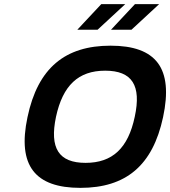

<svg xmlns="http://www.w3.org/2000/svg" viewBox="-20 -900 823 929"><path d="M369 9C150 9 63 -98 113 -333C163 -572 296 -679 515 -679C735 -679 820 -571 769 -333C719 -99 589 9 369 9ZM251 -335C219 -183 264 -112 394 -112C524 -112 600 -183 632 -335C665 -487 619 -558 489 -558C359 -558 284 -487 251 -335ZM354 -756H452L586 -880H470ZM517 -756H616L750 -880H633Z"/></svg>

Font: LT Wave Text Bold Italic
Style: Regular
Weight: 700
Designer: Daniel Lyons
Version: Version 2.5 (Glyphs App)